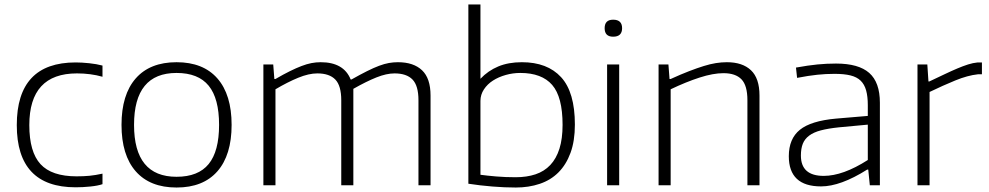

<svg xmlns="http://www.w3.org/2000/svg" viewBox="-20 -828 4421 858"><path d="M318 9Q55 9 55 -269Q55 -549 318 -549Q345 -549 378.5 -545.5Q412 -542 438 -535V-485Q385 -500 324 -500Q111 -500 111 -269Q111 -149 161 -94.5Q211 -40 322 -40Q354 -40 380 -42.5Q406 -45 438 -52V-5Q418 2 384 5.5Q350 9 318 9Z M769 10Q650 10 586.5 -62.5Q523 -135 523 -270Q523 -405 586.5 -477.5Q650 -550 769 -550Q888 -550 951.5 -477.5Q1015 -405 1015 -270Q1015 -135 951.5 -62.5Q888 10 769 10ZM769 -38Q866 -38 912.5 -95Q959 -152 959 -270Q959 -388 912.5 -445Q866 -502 769 -502Q579 -502 579 -270Q579 -38 769 -38Z M1157 -540H1201L1206 -475H1211Q1247 -496 1275.5 -510Q1304 -524 1327.5 -533Q1351 -542 1371.5 -546Q1392 -550 1413 -550Q1516 -550 1547 -473H1551Q1590 -495 1620 -510Q1650 -525 1674 -534Q1698 -543 1718 -546.5Q1738 -550 1758 -550Q1828 -550 1866 -514Q1904 -478 1904 -401V0H1850V-380Q1850 -445 1823.5 -472.5Q1797 -500 1743 -500Q1707 -500 1662 -482Q1617 -464 1559 -431V0H1505V-380Q1505 -445 1478.5 -472.5Q1452 -500 1398 -500Q1360 -500 1312.5 -480.5Q1265 -461 1211 -429V0H1157Z M2285 10Q2235 10 2180 5.5Q2125 1 2073 -7V-808H2127V-476Q2161 -512 2206.5 -531Q2252 -550 2312 -550Q2426 -550 2487.5 -483Q2549 -416 2549 -271Q2549 -198 2529.5 -145Q2510 -92 2475.5 -57.5Q2441 -23 2392 -6.5Q2343 10 2285 10ZM2284 -36Q2334 -36 2373 -49Q2412 -62 2439 -90.5Q2466 -119 2480 -163.5Q2494 -208 2494 -270Q2494 -395 2447.5 -448.5Q2401 -502 2305 -502Q2272 -502 2240 -493Q2208 -484 2183 -468Q2158 -452 2142.5 -428.5Q2127 -405 2127 -377V-47Q2156 -43 2197 -39.5Q2238 -36 2284 -36Z M2720 -664Q2682 -664 2682 -702Q2682 -740 2720 -740Q2760 -740 2760 -702Q2760 -664 2720 -664ZM2693 -540H2747V0H2693Z M2923 -540H2967L2972 -475H2977Q3023 -496 3059.5 -510Q3096 -524 3125 -533Q3154 -542 3179 -546Q3204 -550 3228 -550Q3298 -550 3336 -514Q3374 -478 3374 -401V0H3320V-380Q3320 -446 3293.5 -473.5Q3267 -501 3213 -501Q3167 -501 3106.5 -481.5Q3046 -462 2977 -429V0H2923Z M3649 5Q3505 5 3505 -130Q3505 -208 3554.5 -248Q3604 -288 3716 -298L3858 -310V-358Q3858 -397 3850.5 -424Q3843 -451 3826 -467.5Q3809 -484 3780.5 -491Q3752 -498 3709 -498Q3671 -498 3632.5 -494Q3594 -490 3542 -480L3537 -526Q3592 -536 3633 -540Q3674 -544 3716 -544Q3817 -544 3864.5 -502Q3912 -460 3912 -369V0H3867L3860 -70H3855Q3736 5 3649 5ZM3661 -42Q3747 -42 3858 -113V-271L3729 -259Q3681 -254 3648.5 -245.5Q3616 -237 3596 -222Q3576 -207 3567.5 -185.5Q3559 -164 3559 -133Q3559 -42 3661 -42Z M4080 -540H4124L4129 -464H4133Q4171 -482 4201.5 -496.5Q4232 -511 4258 -522Q4284 -533 4306 -540Q4328 -547 4349 -549H4368V-496H4350Q4304 -491 4249 -468.5Q4194 -446 4134 -417V0H4080Z"/></svg>

Font: Encode Sans Wide
Style: ExtraLight
Weight: 200
Designer: Pablo Impallari, Andres Torresi
Foundry: Pablo Impallari, Andres Torresi
Version: Version 1.000; ttfautohint (v1.00) -l 8 -r 50 -G 200 -x 14 -